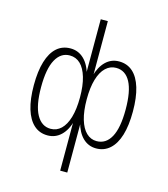

<svg xmlns="http://www.w3.org/2000/svg" viewBox="-126 -794 939 1073"><g transform="rotate(15 343.5 -258.0)"><path d="M323 180V-112H328Q313 -54 280.5 -23Q248 8 203 8Q156 8 123.5 -21.5Q91 -51 74 -107Q57 -163 57 -244Q57 -325 74 -381Q91 -437 123.5 -466Q156 -495 203 -495Q248 -495 280.5 -464Q313 -433 328 -376H323V-696H364V-376H360Q375 -433 407 -464Q439 -495 484 -495Q531 -495 563.5 -466Q596 -437 613 -381Q630 -325 630 -244Q630 -163 613 -107Q596 -51 563 -21.5Q530 8 484 8Q439 8 407 -23Q375 -54 360 -112H364V180ZM210 -32Q245 -32 270.5 -56.5Q296 -81 310 -128.5Q324 -176 324 -244Q324 -312 310 -359.5Q296 -407 270.5 -431.5Q245 -456 209 -456Q157 -456 128 -403Q99 -350 99 -244Q99 -138 128.5 -85Q158 -32 210 -32ZM476 -32Q530 -32 559 -85Q588 -138 588 -244Q588 -350 559.5 -403Q531 -456 477 -456Q443 -456 417 -431.5Q391 -407 377 -359.5Q363 -312 363 -244Q363 -176 377 -128.5Q391 -81 416.5 -56.5Q442 -32 476 -32Z"/></g></svg>

Font: Nunito Sans 10pt Condensed ExtraLight
Style: Regular
Weight: 250
Width: 3
Designer: Vernon Adams
Foundry: Vernon Adams
Version: Version 3.101;gftools[0.9.27]